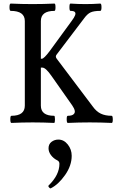

<svg xmlns="http://www.w3.org/2000/svg" viewBox="-20 -686 652 1076"><path d="M43.9 2.9Q38.1 2.9 37.8 -17.1Q37.6 -37.1 43.9 -37.1Q119.1 -37.1 119.1 -94.2V-567.9Q119.1 -625 40 -625Q33.2 -625 33.2 -645.5Q33.2 -666 40 -666Q101.6 -663.1 162.1 -663.1Q223.6 -663.1 285.2 -666Q291 -666 291 -645.5Q291 -625 285.2 -625Q209 -625 209 -567.9V-356.9H214.8Q226.1 -356.9 257.8 -398.9L381.8 -568.8Q396.5 -588.4 400.9 -600.6Q405.3 -612.8 399.2 -618.9Q393.1 -625 375 -625Q369.1 -625 369.1 -645.5Q369.1 -666 375 -666Q416.5 -663.1 459 -663.1Q500 -663.1 542 -666Q548.8 -666 548.8 -645.5Q548.8 -625 542 -625Q506.3 -625 488 -616.7Q469.7 -608.4 451.2 -583L297.9 -380.9Q288.1 -369.6 297.9 -356.9L500 -88.9Q520 -61 544.9 -49.1Q569.8 -37.1 606 -37.1Q611.8 -37.1 612.1 -17.1Q612.3 2.9 606 2.9Q544.4 0 482.9 0Q421.4 0 359.9 2.9Q354 2.9 353.8 -17.1Q353.5 -37.1 359.9 -37.1Q382.3 -37.1 391.8 -45.2Q401.4 -53.2 398.9 -65.7Q396.5 -78.1 384.8 -95.2L269 -259.8Q236.3 -307.1 217.8 -307.1H209V-94.2Q209 -37.1 283.2 -37.1Q288.1 -37.1 288.1 -17.1Q288.1 2.9 283.2 2.9Q223.1 0 163.1 0Q104 0 43.9 2.9ZM265.1 369.1Q260.7 371.6 254.6 364Q248.5 356.4 252.9 353Q313 294.4 313 231.9Q313 217.8 299.8 211.9Q279.3 201.7 265.6 183.3Q252 165 252 145Q252 121.6 268.8 108.9Q285.6 96.2 307.1 96.2Q337.9 96.2 359.9 123.8Q381.8 151.4 381.8 187Q381.8 242.2 344.7 294.9Q307.6 347.7 265.1 369.1Z"/></svg>

Font: Junicode SmCond Medium
Style: Regular
Weight: 500
Width: 4
Designer: Peter S. Baker
Version: Version 2.206